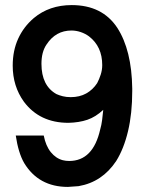

<svg xmlns="http://www.w3.org/2000/svg" viewBox="-20 -713 596 755"><path d="M152 -180Q160 -139 180 -114.5Q200 -90 227 -83Q239 -80 252 -80Q346 -80 374 -204Q379 -221 381.5 -240.5Q384 -260 386 -281Q356 -253 323.5 -242Q291 -231 249 -230Q136 -230 74 -313Q30 -374 30 -455Q30 -514 51.5 -561Q73 -608 113 -642Q174 -693 262 -693Q382 -693 441 -604Q498 -516 500 -365V-355Q500 -267 483.5 -197.5Q467 -128 437 -80Q382 3 289 19L247 22Q132 22 75 -72Q52 -112 42 -180ZM261 -593Q199 -593 163 -538Q143 -509 143 -462Q143 -376 202 -343Q213 -338 227 -334.5Q241 -331 258 -331Q293 -331 319 -345.5Q345 -360 362 -386Q370 -401 376 -419.5Q382 -438 382 -457Q382 -530 330 -570Q315 -581 297 -587Q279 -593 261 -593Z"/></svg>

Font: Ekushey Amar Bangla
Style: Bold
Weight: 700
Designer: Al Mamun Sumon
Foundry: Al Mamun Sumon
Version: Version 1.0